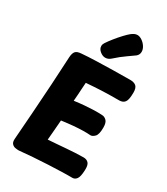

<svg xmlns="http://www.w3.org/2000/svg" viewBox="-256 -1175 1133 1301"><g transform="rotate(30 311.0 -525.0)"><path d="M114 15Q103 15 87.5 12.5Q72 10 61 -2Q50 -14 52 -40Q60 -145 68 -257.5Q76 -370 83 -483Q90 -596 95 -703Q97 -735 109 -749.5Q121 -764 155 -766Q201 -770 264 -772Q327 -774 396 -775.5Q465 -777 529 -777Q561 -777 576.5 -763Q592 -749 592 -714Q592 -656 577.5 -637.5Q563 -619 534 -619Q488 -619 455.5 -618.5Q423 -618 396 -616.5Q369 -615 342 -613.5Q315 -612 279 -609Q277 -577 275.5 -556Q274 -535 273 -515Q272 -495 269 -463Q313 -469 350 -472Q387 -475 420.5 -476Q454 -477 485 -475Q502 -475 518 -460Q534 -445 534 -406Q534 -352 517 -334.5Q500 -317 484 -317Q459 -319 426.5 -318.5Q394 -318 353.5 -314.5Q313 -311 261 -304Q257 -259 254.5 -223Q252 -187 248 -147Q283 -149 317.5 -152Q352 -155 386 -157.5Q420 -160 453.5 -162Q487 -164 519 -164Q544 -164 558 -148.5Q572 -133 570 -93Q568 -42 555 -24Q542 -6 522 -6Q502 -6 481.5 -6Q461 -6 441 -5Q394 -4 335.5 -1Q277 2 219 6Q161 10 114 15ZM307 -822Q286 -822 265.5 -839Q245 -856 245 -878Q245 -886 247.5 -892.5Q250 -899 254 -905Q269 -928 291.5 -956Q314 -984 337 -1008.5Q360 -1033 375 -1045Q386 -1054 397.5 -1059.5Q409 -1065 421 -1065Q439 -1065 458 -1052Q477 -1039 489.5 -1019.5Q502 -1000 502 -980Q502 -957 484 -942Q471 -932 431 -904.5Q391 -877 349 -839Q330 -822 307 -822Z"/></g></svg>

Font: Playpen Sans ExtraBold
Style: Regular
Weight: 800
Designer: Laura Meseguer, Veronika Burian, José Scaglione
Foundry: TypeTogether
Version: Version 1.001